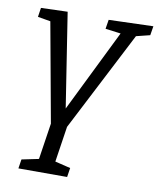

<svg xmlns="http://www.w3.org/2000/svg" viewBox="-85 -599 738 895"><g transform="rotate(10 284.0 -151.0)"><path d="M249.2 8 254.9 -10.7 224.3 190.9 211.6 164.8 300.9 186.5 294.2 230H63.6L70.3 186.5L165.7 166.8L147.3 190.9L177.9 -10.7L178.3 8L89.3 -480.9L101.3 -469.5L30.7 -481.5L37.3 -525L162.9 -529L237.8 -47.5H214.7L427.2 -479.5L432.9 -470.8L350.7 -481.5L357.7 -525L568.2 -531.7L561.1 -488.2L485.8 -469.5L501.9 -483.2Z"/></g></svg>

Font: Bitter Thin
Style: Italic
Weight: 100
Italic angle: -9°
Designer: Sol Matas, and Bitter project Authors
Foundry: Sol Matas
Version: Version 2.002